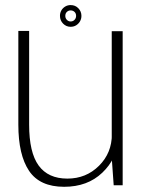

<svg xmlns="http://www.w3.org/2000/svg" viewBox="-20 -712 562 738"><path d="M417 0H451.5V-592H409.5V-105ZM92 -593H50.5V-233Q50.5 -116.5 91.8 -55.2Q133 6 226.5 6Q316.5 6 373.2 -48.2Q430 -102.5 430 -170L410 -196Q410 -124 360.5 -74.8Q311 -25.5 239 -25.5Q165 -25.5 128.5 -75.8Q92 -126 92 -233ZM251.5 -609Q263.5 -609 272.8 -614.8Q282 -620.5 287.5 -630Q293 -639.5 293 -651Q293 -668 281.2 -680.2Q269.5 -692.5 251.5 -692.5Q240 -692.5 230.5 -686.8Q221 -681 215.8 -671.8Q210.5 -662.5 210.5 -651Q210.5 -633.5 222.5 -621.2Q234.5 -609 251.5 -609ZM251.5 -629.5Q243 -629.5 237 -635.8Q231 -642 231 -651Q231 -660.5 237 -666.2Q243 -672 251.5 -672Q260.5 -672 266.5 -666.2Q272.5 -660.5 272.5 -651Q272.5 -642 266.5 -635.8Q260.5 -629.5 251.5 -629.5Z"/></svg>

Font: Anybody UltraCondensed Thin ExtraLight
Style: Regular
Weight: 250
Version: Version 1.111